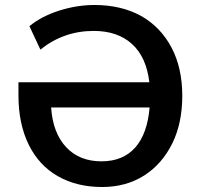

<svg xmlns="http://www.w3.org/2000/svg" viewBox="-20 -741 806 770"><path d="M359 -721Q466 -721 546 -677Q624 -633 668 -550Q711 -468 711 -357Q711 -247 671 -166Q630 -83 558 -37Q485 9 390 9Q287 9 211 -35Q136 -78 95 -161Q54 -245 54 -358V-411H579Q567 -512 510 -564Q452 -617 356 -617Q235 -617 142 -542L98 -636Q145 -675 216 -698Q288 -721 359 -721ZM387 -94Q473 -94 522 -149Q571 -204 580 -310H185Q192 -207 246 -150Q299 -94 387 -94Z"/></svg>

Font: PRinguin Sans
Style: Bold
Weight: 700
Designer: Vernon Adams
Foundry: Vernon Adams
Version: ""